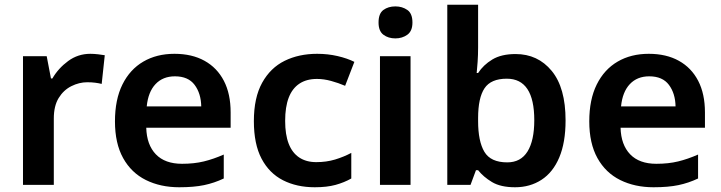

<svg xmlns="http://www.w3.org/2000/svg" viewBox="-20 -780 3042 810"><path d="M361 -553Q376 -553 393.5 -551Q411 -549 422 -547L409 -426Q397 -429 382 -431Q367 -433 348 -433Q314 -433 281 -416.5Q248 -400 227.5 -366.5Q207 -333 207 -280V0H77V-543H177L195 -449H201Q226 -492 267.5 -522.5Q309 -553 361 -553Z M716 -553Q790 -553 843 -523.5Q896 -494 924.5 -439Q953 -384 953 -306V-241H597Q599 -169 637.5 -129Q676 -89 748 -89Q799 -89 840 -99Q881 -109 924 -128V-27Q884 -8 841 1Q798 10 736 10Q657 10 595.5 -20.5Q534 -51 499.5 -113Q465 -175 465 -268Q465 -360 496.5 -423.5Q528 -487 584.5 -520Q641 -553 716 -553ZM718 -458Q667 -458 636 -425Q605 -392 599 -331H829Q828 -386 801 -422Q774 -458 718 -458Z M1308 10Q1232 10 1174 -19.5Q1116 -49 1083.5 -110.5Q1051 -172 1051 -269Q1051 -368 1086 -431Q1121 -494 1181 -523.5Q1241 -553 1318 -553Q1363 -553 1404 -543.5Q1445 -534 1475 -519L1436 -418Q1408 -430 1377 -438.5Q1346 -447 1317 -447Q1273 -447 1243 -427Q1213 -407 1198 -368Q1183 -329 1183 -270Q1183 -212 1198 -173.5Q1213 -135 1242.5 -115.5Q1272 -96 1314 -96Q1357 -96 1393.5 -107Q1430 -118 1462 -135V-27Q1432 -10 1395.5 0Q1359 10 1308 10Z M1712 -543V0H1583V-543ZM1648 -753Q1677 -753 1698.5 -738Q1720 -723 1720 -685Q1720 -649 1698.5 -633.5Q1677 -618 1648 -618Q1618 -618 1597.5 -633.5Q1577 -649 1577 -685Q1577 -723 1597.5 -738Q1618 -753 1648 -753Z M1997 -580Q1997 -548 1995 -519.5Q1993 -491 1991 -472H1997Q2019 -506 2057 -529Q2095 -552 2155 -552Q2249 -552 2307.5 -481Q2366 -410 2366 -272Q2366 -179 2339.5 -116Q2313 -53 2264.5 -21.5Q2216 10 2153 10Q2092 10 2055.5 -12Q2019 -34 1997 -62H1988L1965 0H1867V-760H1997ZM2118 -448Q2051 -448 2024 -407.5Q1997 -367 1997 -282V-269Q1997 -184 2023.5 -139.5Q2050 -95 2120 -95Q2177 -95 2205.5 -141Q2234 -187 2234 -273Q2234 -448 2118 -448Z M2717 -553Q2791 -553 2844 -523.5Q2897 -494 2925.5 -439Q2954 -384 2954 -306V-241H2598Q2600 -169 2638.5 -129Q2677 -89 2749 -89Q2800 -89 2841 -99Q2882 -109 2925 -128V-27Q2885 -8 2842 1Q2799 10 2737 10Q2658 10 2596.5 -20.5Q2535 -51 2500.5 -113Q2466 -175 2466 -268Q2466 -360 2497.5 -423.5Q2529 -487 2585.5 -520Q2642 -553 2717 -553ZM2719 -458Q2668 -458 2637 -425Q2606 -392 2600 -331H2830Q2829 -386 2802 -422Q2775 -458 2719 -458Z"/></svg>

Font: Noto Sans Syriac Eastern SemiBold
Style: Regular
Weight: 600
Designer: Patrick Giasson and the Monotype Design Team
Foundry: Monotype Imaging Inc.
Version: Version 3.001